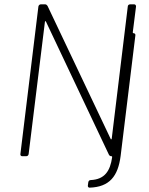

<svg xmlns="http://www.w3.org/2000/svg" viewBox="-20 -720 689 885"><path d="M592 -571 607 -690C607 -696 604 -700 598 -700H580C574 -700 569 -696 569 -690L495 -81C494 -77 491 -76 490 -80L199 -693C196 -697 193 -700 188 -700H168C163 -700 158 -696 157 -690L74 -10C73 -4 77 0 82 0H101C107 0 111 -4 112 -10L187 -619C187 -623 190 -624 192 -620L482 -7C484 -3 488 0 493 0H494C496 0 497 1 497 4C488 69 462 107 398 110C392 110 388 114 387 120L385 135C384 141 388 145 393 145C485 142 524 92 536 -1L604 -557C605 -563 601 -567 595 -567C593 -567 592 -569 592 -571Z"/></svg>

Font: Barlow ExtraLight
Style: Italic
Weight: 275
Italic angle: -7°
Designer: Jeremy Tribby
Foundry: Tribby Type
Version: Version 1.422;hotconv 1.0.109;makeotfexe 2.5.65596